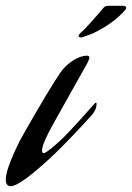

<svg xmlns="http://www.w3.org/2000/svg" viewBox="-49 -629 455 662"><path d="M138 -97Q21 13 -12 13Q-29 13 -29 -10Q-29 -33 -11 -77Q7 -121 25 -154L43 -186Q119 -319 158 -377Q175 -402 201.5 -419.5Q228 -437 251 -437Q259 -437 259 -430Q259 -425 252 -411Q240 -389 193 -306Q146 -223 137 -206Q96 -134 96 -110Q96 -101 102 -101Q112 -101 166 -151Q208 -193 277 -272Q280 -275 282 -275Q284 -275 284 -271Q284 -252 269 -234Q195 -152 138 -97ZM382 -594Q355 -563 317.5 -539.5Q280 -516 256 -508L233 -500Q222 -500 222 -504Q222 -507 226 -513Q236 -521 256 -543Q276 -565 291 -582L306 -600Q312 -609 325 -609H374Q386 -609 386 -602Q386 -598 382 -594Z"/></svg>

Font: Aguafina Script
Style: Regular
Weight: 400
Designer: Angel Koziupa and Alejandro Paul
Foundry: Angel Koziupa and Alejandro Paul
Version: Version 1.000